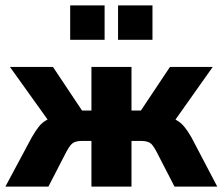

<svg xmlns="http://www.w3.org/2000/svg" viewBox="-28 -694 828 714"><path d="M-8 0 90 -183Q103 -206 116 -222.5Q129 -239 147 -248.5Q165 -258 192 -262L173 -216L9 -445H169L277 -283H312V-445H461V-283H496L604 -445H763L601 -216L581 -262Q608 -258 626 -248.5Q644 -239 657.5 -222.5Q671 -206 684 -183L780 0H621L554 -130Q546 -145 539 -154Q532 -163 521.5 -166.5Q511 -170 497 -170H461V0H312V-170H276Q262 -170 252 -166.5Q242 -163 234.5 -154Q227 -145 219 -130L152 0ZM411 -546V-674H539V-546ZM233 -546V-674H361V-546Z"/></svg>

Font: Nunito Sans 12pt ExtraLight
Style: Weight 830 Width 84 Optical size 12.0 YTLC 445
Weight: 830
Width: 4
Designer: Vernon Adams
Foundry: Vernon Adams
Version: Version 3.101;gftools[0.9.27]